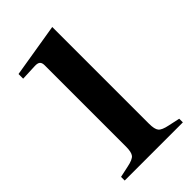

<svg xmlns="http://www.w3.org/2000/svg" viewBox="-211 -749 817 817"><g transform="rotate(-45 198.0 -340.0)"><path d="M30 -22 81 -33Q116 -40 126 -52.5Q136 -65 136 -98V-588Q136 -603 128.5 -609.5Q121 -616 103 -615L31 -612V-640L274 -680V-98Q274 -65 284 -52.5Q294 -40 329 -33L380 -22V0H30Z"/></g></svg>

Font: Ibarra Real Nova
Style: Bold
Weight: 700
Designer: Jose Maria Ribagorda & Octavio Pardo
Foundry: Jose Maria Ribagorda
Version: Version 1.014